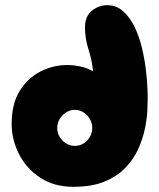

<svg xmlns="http://www.w3.org/2000/svg" viewBox="-20 -721 615 741"><path d="M263 0Q189 0 135.5 -35Q82 -70 53.5 -126Q25 -182 25 -243Q25 -321 56.5 -371Q88 -421 137 -445.5Q186 -470 239 -470Q264 -470 290 -464.5Q316 -459 339 -446Q335 -489 321.5 -530.5Q308 -572 308 -615Q308 -659 335 -680Q362 -701 393 -701Q429 -701 455 -678Q481 -655 499.5 -617Q518 -579 529 -531.5Q540 -484 545 -434Q550 -384 550 -338Q550 -323 548.5 -292Q547 -261 539 -223Q531 -185 513.5 -146Q496 -107 464.5 -74Q433 -41 384 -20.5Q335 0 263 0ZM269 -158Q296 -158 316 -178.5Q336 -199 336 -227Q336 -255 316 -276Q296 -297 269 -297Q242 -297 221.5 -276Q201 -255 201 -227Q201 -199 221.5 -178.5Q242 -158 269 -158Z"/></svg>

Font: Cherry Bomb One
Style: Regular
Weight: 400
Designer: satsuyako
Foundry: satsuyako
Version: Version 4.100; ttfautohint (v1.8.3)